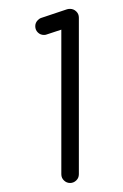

<svg xmlns="http://www.w3.org/2000/svg" viewBox="-20 -801 274 428"><path d="M155.8 -412.6Q155.8 -404.3 149.9 -398.7Q144 -393.1 136.2 -393.1Q128.4 -393.1 122.6 -398.7Q116.7 -404.3 116.7 -412.6V-734.9L85.4 -724.6Q82 -723.1 78.1 -723.1Q69.8 -723.1 64.2 -728.8Q58.6 -734.4 58.6 -742.7Q58.6 -750.5 64.5 -756.3Q67.4 -759.3 70.8 -760.7L129.4 -780.3Q132.3 -781.2 136.2 -781.2Q144 -781.2 149.9 -775.6Q155.8 -770 155.8 -761.7Z"/></svg>

Font: Comfortaa
Style: Regular
Weight: 400
Designer: Johan Aakerlund - aajohan
Foundry: Johan Aakerlund
Version: Version 2.004 2013